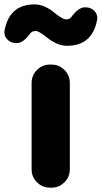

<svg xmlns="http://www.w3.org/2000/svg" viewBox="-73 -868 470 888"><path d="M158.2 0Q123 0 98.1 -24.9Q73.2 -49.8 73.2 -85V-484.4Q73.2 -519.5 98.1 -544.4Q123 -569.3 158.2 -569.3H165Q200.2 -569.3 225.1 -544.4Q250 -519.5 250 -484.4V-85Q250 -49.8 225.1 -24.9Q200.2 0 165 0ZM236.3 -656.2Q211.9 -656.2 188.5 -667Q165 -677.7 149.4 -690.4Q133.8 -703.1 117.7 -713.9Q101.6 -724.6 91.8 -724.6Q75.2 -724.6 66.4 -712.9Q34.2 -668.9 5.9 -668.9Q4.9 -668.9 3.9 -668.9H-2Q-25.4 -669.9 -41 -687.5Q-52.7 -701.2 -52.7 -717.8Q-52.7 -722.7 -51.8 -727.5Q-29.3 -847.7 86.9 -847.7Q111.3 -847.7 134.8 -836.9Q158.2 -826.2 173.8 -813Q189.5 -799.8 206.1 -789.1Q222.7 -778.3 233.4 -778.3Q248 -778.3 256.8 -789.1Q290 -834 318.4 -834Q319.3 -834 320.3 -834H326.2Q349.6 -833 365.2 -815.4Q377 -801.8 377 -785.2Q377 -780.3 376 -775.4Q353.5 -656.2 236.3 -656.2Z"/></svg>

Font: Gen Jyuu GothicX Heavy
Style: Bold
Weight: 900
Designer: [Source Han Sans]
Ryoko NISHIZUKA  (kana & ideographs); Paul D. Hunt (Latin, Greek & Cyrillic); Wenlong ZHANG  (bopomofo
Version: Version 1.002.20150607